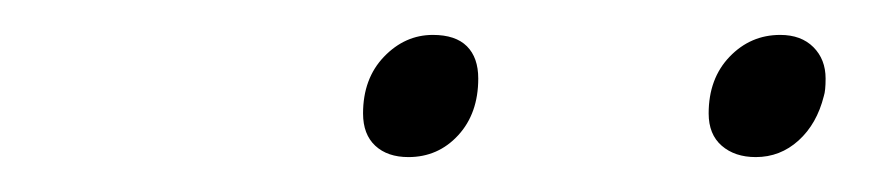

<svg xmlns="http://www.w3.org/2000/svg" viewBox="-20 -674 507 110"><path d="M188 -609Q188 -629 200 -641.5Q212 -654 228 -654Q241 -654 247.5 -647.5Q254 -641 254 -629Q254 -609 242.5 -596.5Q231 -584 214 -584Q202 -584 195 -590.5Q188 -597 188 -609ZM386 -609Q386 -629 398 -641.5Q410 -654 427 -654Q439 -654 446 -647Q453 -640 453 -629Q453 -622 452 -619Q448 -603 437.5 -593.5Q427 -584 413 -584Q401 -584 393.5 -590.5Q386 -597 386 -609Z"/></svg>

Font: Trirong ExtraLight
Style: Italic
Weight: 275
Italic angle: -12°
Designer: Katatrad Team
Foundry: CadsonDemak
Version: Version 1.003